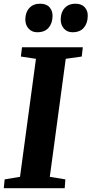

<svg xmlns="http://www.w3.org/2000/svg" viewBox="-28 -992 483 1012"><path d="M-8 0 -3.5 -46.5 77.5 -60 161.5 -682 82 -694 88 -743H408.5L403 -694L318.5 -682L234.5 -60L316.5 -46.5L313 0ZM168 -822Q140 -822 122.5 -841.5Q105 -861 105.5 -890.5Q106 -928 127 -950.2Q148 -972.5 183 -972.5Q216.5 -972.5 233 -953.8Q249.5 -935 249 -907.5Q248.5 -869.5 228.2 -845.8Q208 -822 168 -822ZM354 -822Q326 -822 308.8 -841.5Q291.5 -861 292 -890.5Q292.5 -928 313.5 -950.2Q334.5 -972.5 369 -972.5Q401.5 -972.5 418.5 -953.8Q435.5 -935 434.5 -907.5Q434 -869.5 413.8 -845.8Q393.5 -822 354 -822Z"/></svg>

Font: Merriweather 28pt ExtraBold
Style: Italic
Weight: 800
Italic angle: -7.8°
Version: Version 2.101